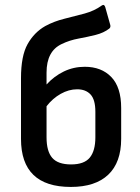

<svg xmlns="http://www.w3.org/2000/svg" viewBox="-20 -728 554 759"><path d="M260 11Q63 11 63 -179V-419Q63 -507 89 -553.5Q115 -600 159 -625Q194 -644 235 -654Q276 -664 314.5 -674.5Q353 -685 382 -706Q392 -713 396 -700L416 -629Q418 -620 412 -615Q390 -598 358 -590Q326 -582 290.5 -575.5Q255 -569 224 -554Q164 -526 164 -441V-394Q194 -427 232.5 -445.5Q271 -464 315 -464Q381 -464 420 -423.5Q459 -383 459 -301V-179Q459 -86 408 -37.5Q357 11 260 11ZM164 -185Q164 -130 186.5 -104Q209 -78 261 -78Q313 -78 335 -105Q357 -132 357 -185V-286Q357 -334 338 -354.5Q319 -375 285 -375Q252 -375 220 -357Q188 -339 164 -308Z"/></svg>

Font: Sofia Sans Extra Cond
Style: Bold
Weight: 700
Width: 1
Designer: Botio Nikoltchev, Ani Petrova
Foundry: lettersoup
Version: Version 4.100; ttfautohint (v1.8.3)